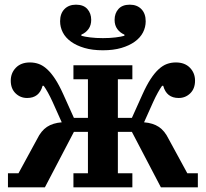

<svg xmlns="http://www.w3.org/2000/svg" viewBox="-20 -801 880 821"><path d="M14 -60H59L139 -207Q156 -242 181 -258.5Q206 -275 244 -278L205 -365Q195 -387 185 -405Q175 -423 167 -434H162Q148 -382 96 -382Q67 -382 46.5 -402Q26 -422 26 -456Q26 -489 48 -511.5Q70 -534 108 -534Q128 -534 146 -527.5Q164 -521 181.5 -505Q199 -489 216 -463Q233 -437 251 -397L296 -297H356V-462H294V-522H546V-462H484V-297H544L589 -397Q607 -437 624 -463Q641 -489 658.5 -505Q676 -521 694 -527.5Q712 -534 732 -534Q770 -534 792 -511.5Q814 -489 814 -456Q814 -422 793.5 -402Q773 -382 744 -382Q692 -382 678 -434H673Q665 -423 655 -405Q645 -387 635 -365L596 -278Q634 -275 659 -258.5Q684 -242 701 -207L781 -60H826V0H668L544 -237H484V-60H546V0H294V-60H356V-237H296L172 0H14ZM420 -586Q375 -586 341 -596Q307 -606 283.5 -623Q260 -640 248.5 -662.5Q237 -685 237 -710Q237 -743 255.5 -762Q274 -781 305 -781Q337 -781 353.5 -762.5Q370 -744 370 -716Q370 -693 358.5 -677Q347 -661 328 -653V-648Q342 -644 366 -641Q390 -638 420 -638Q450 -638 474 -641Q498 -644 512 -648V-653Q493 -661 481.5 -677Q470 -693 470 -716Q470 -744 486.5 -762.5Q503 -781 535 -781Q566 -781 584.5 -762Q603 -743 603 -710Q603 -685 591.5 -662.5Q580 -640 556.5 -623Q533 -606 499 -596Q465 -586 420 -586Z"/></svg>

Font: IBM Plex Serif SmBld
Style: Regular
Weight: 600
Designer: Mike Abbink, Paul van der Laan, Pieter van Rosmalen
Foundry: Bold Monday
Version: Version 3.001